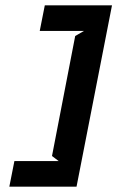

<svg xmlns="http://www.w3.org/2000/svg" viewBox="-20 -630 440 720"><path d="M34 -26 15 70H267L400 -610H148L129 -514H295L262 -495L175 -45L200 -26Z"/></svg>

Font: Charger EcoBold
Style: Obl
Weight: 1000
Designer: Jasper
Foundry: Cannot Into Space Fonts
Version: Version 1.1